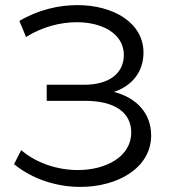

<svg xmlns="http://www.w3.org/2000/svg" viewBox="-20 -726 677 752"><path d="M35 -83C110 -22 205 6 295 6C441 6 572 -68 572 -196C572 -280 517 -343 426 -366C498 -390 542 -445 542 -520C542 -637 424 -706 283 -706C209 -706 128 -687 56 -644L82 -581C145 -621 217 -639 281 -639C382 -639 465 -593 465 -511C465 -438 407 -394 309 -394H163V-331H314C427 -331 494 -287 494 -207C494 -113 396 -60 285 -60C208 -60 125 -85 63 -138Z"/></svg>

Font: Montserrat-Alt1
Style: Regular
Weight: 400
Designer: Differentunic
Foundry: Differentunic
Version: Version 7.222